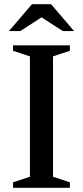

<svg xmlns="http://www.w3.org/2000/svg" viewBox="-20 -891 394 911"><path d="M311.5 -26V0H42V-26L122 -52.5V-623.5L42 -650V-676H311.5V-650L231.5 -623.5V-52.5ZM168 -814.5H186L76 -743.5H22.5L131.5 -871H222.5L331.5 -743.5H278Z"/></svg>

Font: Newsreader 16pt 16pt Medium
Style: Regular
Weight: 500
Version: Version 1.003